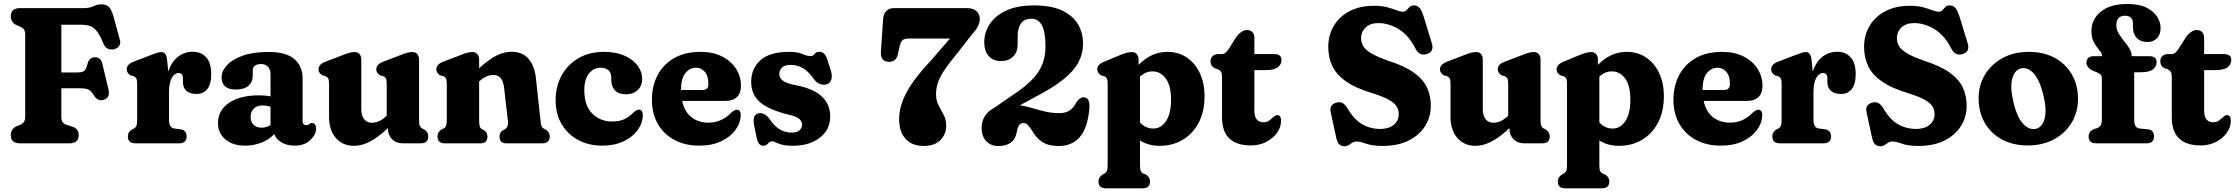

<svg xmlns="http://www.w3.org/2000/svg" viewBox="-20 -742 11584 994"><path d="M411 -700Q444.5 -700 463.8 -709.8Q483 -719.5 505.5 -719.5Q532 -719.5 545 -704.8Q558 -690 567 -658.5L601 -534.5Q606 -516 595.8 -502.8Q585.5 -489.5 566.5 -486.5Q552 -484 538 -490Q524 -496 514.5 -518Q497.5 -560 481.2 -580.5Q465 -601 445.5 -607.5Q426 -614 397.5 -614H297.5V-367H383Q409 -367 418.2 -377.2Q427.5 -387.5 433.5 -413Q442.5 -445 471.5 -445.5Q502 -446 510 -411.5L541.5 -279.5Q551.5 -236.5 517.5 -225.5Q487.5 -215.5 468 -245.5Q453.5 -269 440.2 -277Q427 -285 393.5 -285H297.5V-137.5Q297.5 -119 304.2 -109.8Q311 -100.5 325 -95.5L358.5 -85Q387.5 -74 387.5 -42.5Q387.5 0 340 0H83.5Q36 0 36 -42.5Q36 -73.5 65 -88L84 -95.5Q97 -101.5 103.8 -110.5Q110.5 -119.5 110.5 -137.5V-562.5Q110.5 -580.5 103.8 -589.5Q97 -598.5 84 -604.5L65 -612Q36 -626.5 36 -657.5Q36 -700 83.5 -700Z M845.5 -429 851 -371.5Q869 -423.5 902.2 -448.8Q935.5 -474 977.5 -474Q1022 -474 1047.8 -444.8Q1073.5 -415.5 1073.5 -358.5Q1073.5 -305.5 1052.8 -280.5Q1032 -255.5 998 -255.5Q963 -255.5 945 -272Q927 -288.5 927 -317.5V-336.5Q927 -364 904 -364Q884 -364 869.5 -339Q855 -314 855 -264.5V-121.5Q855 -81 881.5 -77L915 -72.5Q931.5 -70 938.8 -60Q946 -50 946 -35.5Q946 0 906.5 0H681Q642 0 642 -35.5Q642 -48.5 647.8 -57Q653.5 -65.5 664 -72.5L674.5 -77Q682 -81.5 686 -90.2Q690 -99 690 -121.5V-309.5Q690 -329 685.2 -336.5Q680.5 -344 671.5 -348L657.5 -351Q636 -362.5 636 -383Q636 -408.5 670 -422L761 -457Q779.5 -464 792.5 -468.2Q805.5 -472.5 815 -472.5Q827.5 -472.5 835 -463.2Q842.5 -454 845.5 -429Z M1108.5 -104.5Q1108.5 -171 1166 -209.8Q1223.5 -248.5 1321.5 -248.5Q1354 -248.5 1380.5 -243V-357Q1380.5 -382 1367.2 -396.2Q1354 -410.5 1331 -410.5Q1312 -410.5 1300.2 -402Q1288.5 -393.5 1288.5 -380V-352.5Q1288.5 -316.5 1265.8 -297.5Q1243 -278.5 1201 -278.5Q1163 -278.5 1145 -295.2Q1127 -312 1127 -341Q1127 -373.5 1154.2 -403.8Q1181.5 -434 1235.8 -453.5Q1290 -473 1371 -473Q1460.5 -473 1503.5 -436.5Q1546.5 -400 1546.5 -336V-115Q1546.5 -106.5 1551 -100.2Q1555.5 -94 1565.5 -94Q1571.5 -94 1575.2 -95.8Q1579 -97.5 1582 -100Q1584.5 -102 1587.5 -103.8Q1590.5 -105.5 1594.5 -105.5Q1605 -105.5 1610.8 -97.5Q1616.5 -89.5 1616.5 -77.5Q1616.5 -45.5 1586.5 -16.8Q1556.5 12 1505.5 12Q1466.5 12 1438 -4.2Q1409.5 -20.5 1400 -48Q1374 -19.5 1334 -3.8Q1294 12 1249 12Q1184.5 12 1146.5 -20.5Q1108.5 -53 1108.5 -104.5ZM1277.5 -137.5Q1277.5 -110.5 1293 -95.8Q1308.5 -81 1333.5 -81Q1359 -81 1380.5 -94.5V-189Q1361.5 -196 1339 -196Q1311 -196 1294.2 -180.2Q1277.5 -164.5 1277.5 -137.5Z M1683.5 -136.5V-309.5Q1683.5 -329 1678.8 -336.5Q1674 -344 1665 -348L1651 -351Q1629 -363 1629 -383Q1629 -408.5 1663.5 -422L1752.5 -456Q1775 -465 1788.8 -468.8Q1802.5 -472.5 1816 -472.5Q1832.5 -472.5 1841.5 -461.8Q1850.5 -451 1850.5 -434V-178Q1850.5 -143 1865.2 -124.8Q1880 -106.5 1905.5 -106.5Q1923 -106.5 1941.2 -114.2Q1959.5 -122 1979 -140L1982 -143V-309.5Q1982 -329 1977.5 -336.5Q1973 -344 1963.5 -348L1950 -351Q1928 -363 1928 -383Q1928 -408.5 1962.5 -422L2051.5 -456Q2073.5 -465 2087.5 -468.8Q2101.5 -472.5 2115 -472.5Q2131.5 -472.5 2140.5 -461.8Q2149.5 -451 2149.5 -434V-121.5Q2149.5 -99.5 2153.5 -90.5Q2157.5 -81.5 2165 -77L2175 -72.5Q2186 -65.5 2191.5 -57Q2197 -48.5 2197 -35.5Q2197 0 2158.5 0H2065Q2031 0 2009.8 -21.2Q1988.5 -42.5 1988.5 -75.5V-79Q1935.5 -29 1893.2 -8Q1851 13 1813 13Q1754.5 13 1719 -27.5Q1683.5 -68 1683.5 -136.5Z M2460.5 -434V-389Q2510.5 -434.5 2550.2 -454.2Q2590 -474 2627 -474Q2685.5 -474 2716.8 -436.8Q2748 -399.5 2754.5 -336.5L2778 -121.5Q2780 -99.5 2783 -90.5Q2786 -81.5 2793.5 -77L2803.5 -72.5Q2814 -65 2820 -56.8Q2826 -48.5 2826 -35.5Q2826 0 2787 0H2600.5Q2566 0 2566 -35.5Q2566 -56 2583.5 -67.5L2594.5 -73Q2602.5 -78 2607 -87.2Q2611.5 -96.5 2609 -119.5L2590 -285.5Q2586 -319.5 2572.8 -336.8Q2559.5 -354 2533 -354Q2516.5 -354 2498.8 -346.5Q2481 -339 2461.5 -321L2460.5 -320V-121.5Q2460.5 -97 2463.8 -87.5Q2467 -78 2475 -73L2486 -67.5Q2503.5 -55.5 2503.5 -35.5Q2503.5 0 2468.5 0H2284Q2245 0 2245 -35.5Q2245 -48.5 2250.8 -57Q2256.5 -65.5 2267 -72.5L2277.5 -77Q2285 -81.5 2289 -90.2Q2293 -99 2293 -121.5V-309.5Q2293 -329 2288.2 -336.5Q2283.5 -344 2274.5 -348L2260.5 -351Q2239 -363 2239 -383Q2239 -408.5 2273 -422L2362 -456Q2384.5 -465 2398.2 -468.8Q2412 -472.5 2425.5 -472.5Q2442 -472.5 2451.2 -461.8Q2460.5 -451 2460.5 -434Z M3304.5 -333Q3304.5 -297.5 3281.5 -275.8Q3258.5 -254 3220.5 -254Q3182.5 -254 3163.5 -274.5Q3144.5 -295 3144.5 -328V-343Q3144.5 -365.5 3129.8 -378.5Q3115 -391.5 3089 -391.5Q3053.5 -391.5 3029.2 -361.5Q3005 -331.5 3005 -275.5Q3005 -195 3046.2 -154Q3087.5 -113 3148.5 -113Q3186.5 -113 3211.8 -124.8Q3237 -136.5 3256.5 -157Q3268.5 -167.5 3275 -171Q3281.5 -174.5 3288 -174.5Q3308 -173.5 3308 -145.5Q3307 -104 3280.8 -68Q3254.5 -32 3207.5 -10Q3160.5 12 3098 12Q3028 12 2973.5 -17.2Q2919 -46.5 2887.8 -99.2Q2856.5 -152 2856.5 -222.5Q2856.5 -294 2887.2 -350.8Q2918 -407.5 2974.2 -440.5Q3030.5 -473.5 3107.5 -473.5Q3168 -473.5 3212.2 -454.2Q3256.5 -435 3280.5 -403Q3304.5 -371 3304.5 -333Z M3816 -297Q3816 -259.5 3795 -239.5Q3774 -219.5 3735.5 -219.5H3511.5Q3523.5 -163.5 3559.8 -135.2Q3596 -107 3648.5 -107Q3683.5 -107 3713.2 -120.8Q3743 -134.5 3763.5 -157Q3783 -174.5 3795 -174Q3803 -174 3809 -167.5Q3815 -161 3815 -146.5Q3814 -105.5 3787.5 -69.2Q3761 -33 3713.2 -10.5Q3665.5 12 3600.5 12Q3526 12 3470.8 -18Q3415.5 -48 3385.2 -101.2Q3355 -154.5 3355 -225Q3355 -296.5 3384.2 -352.5Q3413.5 -408.5 3469.8 -441Q3526 -473.5 3607 -473.5Q3671 -473.5 3718 -449.8Q3765 -426 3790.5 -386Q3816 -346 3816 -297ZM3583.5 -391.5Q3550.5 -391.5 3528 -363Q3505.5 -334.5 3505.5 -276.5V-276H3616.5Q3647.5 -276 3647.5 -306.5Q3647.5 -349 3628.8 -370.2Q3610 -391.5 3583.5 -391.5Z M4077.5 -55.5Q4105.5 -55.5 4119 -67.5Q4132.5 -79.5 4132.5 -96.5Q4132.5 -113.5 4118.5 -125.8Q4104.5 -138 4072.5 -146Q3960.5 -172.5 3914.8 -212.8Q3869 -253 3869 -317.5Q3869 -387.5 3917.2 -430.5Q3965.5 -473.5 4064.5 -473.5Q4108.5 -473.5 4134.2 -462.5Q4160 -451.5 4175 -451.5Q4189 -451.5 4197.2 -462.8Q4205.5 -474 4221.5 -474Q4234.5 -474 4244.8 -465.5Q4255 -457 4262.5 -435L4280 -381.5Q4289.5 -352.5 4284.5 -332.8Q4279.5 -313 4263 -306.5Q4245.5 -300 4226.8 -306.5Q4208 -313 4194.5 -331.5Q4169 -368.5 4139.8 -387.2Q4110.5 -406 4073.5 -406Q4043 -406 4028.8 -392.5Q4014.5 -379 4014.5 -359.5Q4014.5 -338.5 4032.5 -324.8Q4050.5 -311 4094 -302Q4278 -269.5 4278 -138.5Q4278 -71 4224.5 -29.2Q4171 12.5 4086 12.5Q4049.5 12.5 4028.2 6.8Q4007 1 3995.8 -4.8Q3984.5 -10.5 3978.5 -10.5Q3965.5 -10.5 3956 1Q3946.5 12.5 3932 12.5Q3920 12.5 3911.5 4.2Q3903 -4 3898.5 -24L3885 -87Q3879.5 -114 3883.2 -132Q3887 -150 3905.5 -155Q3937 -163.5 3966.5 -123Q4011 -55.5 4077.5 -55.5Z M4878.5 -90.5Q4878.5 -48 4849.2 -17.2Q4820 13.5 4760.5 13.5Q4702.5 13.5 4668.8 -22.5Q4635 -58.5 4635 -125.5Q4635 -194 4675 -267Q4715 -340 4803 -432.5L4898 -542.5H4685.5Q4662.5 -542.5 4652.8 -534.2Q4643 -526 4638.5 -506L4628.5 -461.5Q4620 -422 4583 -422Q4537 -422 4540.5 -474L4552 -644Q4553.5 -669.5 4568 -684.8Q4582.5 -700 4608.5 -700H4986.5Q5018.5 -700 5035.5 -684.2Q5052.5 -668.5 5052.5 -643Q5052.5 -627.5 5044.5 -609.2Q5036.5 -591 5012 -564L4929.5 -458.5Q4888.5 -408.5 4866 -374Q4843.5 -339.5 4834.8 -311.5Q4826 -283.5 4826 -253.5Q4826 -221.5 4839.2 -196.8Q4852.5 -172 4865.5 -147.2Q4878.5 -122.5 4878.5 -90.5Z M5062 -80.5Q5062 -114 5078.8 -141Q5095.5 -168 5127 -183.5L5226 -252Q5315 -310.5 5353.8 -367.2Q5392.5 -424 5392.5 -501Q5392.5 -577.5 5374 -611.2Q5355.5 -645 5319.5 -645Q5282 -645 5265.2 -620Q5248.5 -595 5248.5 -555V-512.5Q5248.5 -472.5 5225.2 -449.2Q5202 -426 5161 -426Q5122 -426 5098.8 -451.5Q5075.5 -477 5075.5 -523.5Q5075.5 -573 5103.5 -616.5Q5131.5 -660 5188.5 -687Q5245.5 -714 5333.5 -714Q5421 -714 5477 -688.2Q5533 -662.5 5560 -617.8Q5587 -573 5587 -516Q5587 -464.5 5562.8 -419Q5538.5 -373.5 5483.8 -329.8Q5429 -286 5336.5 -238.5L5260.5 -197Q5295 -191.5 5326.8 -181.8Q5358.5 -172 5392 -164.2Q5425.5 -156.5 5465 -156.5Q5496 -156.5 5516.5 -169.5Q5537 -182.5 5550 -208Q5569 -240.5 5594 -238Q5608 -237 5615 -222.5Q5622 -208 5619.5 -177.5Q5610.5 -78.5 5570 -32.2Q5529.5 14 5461 14Q5410 14 5377.2 -6.2Q5344.5 -26.5 5319.5 -71.5Q5307.5 -89 5299 -97Q5290.5 -105 5277 -105Q5251 -105 5244 -59Q5231.5 14 5147.5 14Q5110.5 14 5086.2 -10.8Q5062 -35.5 5062 -80.5Z M5874.5 -434V-406Q5906 -438.5 5943 -456Q5980 -473.5 6024 -473.5Q6080 -473.5 6123.2 -444.8Q6166.5 -416 6191.2 -364.5Q6216 -313 6216 -244Q6216 -164.5 6185.8 -107Q6155.5 -49.5 6103 -18.2Q6050.5 13 5983.5 13Q5926 13 5882 -14.5V111.5Q5882 134 5885.8 142.8Q5889.5 151.5 5897.5 156L5911.5 161Q5921.5 167.5 5927.5 176.2Q5933.5 185 5933.5 197.5Q5933.5 233 5894.5 233H5705.5Q5667 233 5667 197.5Q5667 185 5672.8 176.5Q5678.5 168 5689 161L5699 156Q5706.5 151.5 5710.5 142.8Q5714.5 134 5714.5 111.5V-309.5Q5714.5 -329 5709.8 -336.5Q5705 -344 5696 -348L5682.5 -351Q5660.5 -363 5660.5 -383Q5660.5 -407.5 5695 -422L5774.5 -455Q5815 -472.5 5839.5 -472.5Q5856 -472.5 5865.2 -461.8Q5874.5 -451 5874.5 -434ZM5946.5 -372.5Q5910 -372.5 5882 -345V-108Q5897.5 -91 5914.5 -83.8Q5931.5 -76.5 5951 -76.5Q5990.5 -76.5 6016.5 -115Q6042.5 -153.5 6042.5 -225.5Q6042.5 -299.5 6015.2 -336Q5988 -372.5 5946.5 -372.5Z M6283 -384.5 6269.5 -388.5Q6247 -399.5 6247 -425.5Q6247 -441.5 6258.2 -451.8Q6269.5 -462 6287 -462H6306Q6315.5 -462 6324 -468.8Q6332.5 -475.5 6344 -492.5L6379.5 -549Q6391.5 -566 6406.2 -576.2Q6421 -586.5 6435.5 -586.5Q6453 -586.5 6463.5 -576Q6474 -565.5 6474 -545V-462H6577Q6614.5 -462 6614.5 -431Q6614.5 -408.5 6595.2 -393.8Q6576 -379 6532.5 -379H6474V-170.5Q6474 -109 6521 -109Q6539.5 -109 6551.8 -118.5Q6564 -128 6573.8 -137.2Q6583.5 -146.5 6593.5 -146Q6612.5 -145.5 6612 -116.5Q6612 -83 6591 -54Q6570 -25 6534.8 -7Q6499.5 11 6456 11Q6383 11 6344.8 -24.8Q6306.5 -60.5 6306.5 -136V-344Q6306.5 -362.5 6301.2 -370.5Q6296 -378.5 6283 -384.5Z M7138.5 13.5Q7084.5 13.5 7052.8 2Q7021 -9.5 7004.5 -9.5Q6990.5 -9.5 6981 -3.2Q6971.5 3 6962.8 9Q6954 15 6941.5 15Q6922.5 15 6912.5 4.2Q6902.5 -6.5 6897.5 -30.5L6869 -162Q6861.5 -200 6898 -210.5Q6916 -215.5 6929.5 -209Q6943 -202.5 6956.5 -181Q6988.5 -124.5 7031 -99.5Q7073.5 -74.5 7126 -74.5Q7169.5 -74.5 7195.2 -95.5Q7221 -116.5 7221.5 -150Q7221.5 -172.5 7211 -190.2Q7200.5 -208 7172 -224.5Q7143.5 -241 7088 -258.5Q6999.5 -285 6949 -320.2Q6898.5 -355.5 6877.5 -400.2Q6856.5 -445 6856.5 -499Q6856.5 -560.5 6885.5 -608.8Q6914.5 -657 6967.5 -684.5Q7020.5 -712 7093 -712Q7133.5 -712 7161.5 -704.5Q7189.5 -697 7209 -689.2Q7228.5 -681.5 7243 -681.5Q7255.5 -681.5 7262.5 -689.5Q7269.5 -697.5 7277.2 -705.8Q7285 -714 7300 -714Q7318 -714 7329.2 -701Q7340.5 -688 7351 -654.5L7392.5 -519.5Q7407 -473 7364 -461.5Q7327.5 -451.5 7308 -490.5Q7274 -558.5 7222 -590.5Q7170 -622.5 7115.5 -622.5Q7074.5 -622.5 7050.5 -600.2Q7026.5 -578 7026.5 -544.5Q7026.5 -520.5 7038.8 -501.2Q7051 -482 7082 -464.2Q7113 -446.5 7168.5 -427Q7253 -400 7300.8 -365.2Q7348.5 -330.5 7368 -288Q7387.5 -245.5 7387.5 -194.5Q7387.5 -136.5 7357.8 -89.2Q7328 -42 7272.2 -14.2Q7216.5 13.5 7138.5 13.5Z M7489.5 -136.5V-309.5Q7489.5 -329 7484.8 -336.5Q7480 -344 7471 -348L7457 -351Q7435 -363 7435 -383Q7435 -408.5 7469.5 -422L7558.5 -456Q7581 -465 7594.8 -468.8Q7608.5 -472.5 7622 -472.5Q7638.5 -472.5 7647.5 -461.8Q7656.5 -451 7656.5 -434V-178Q7656.5 -143 7671.2 -124.8Q7686 -106.5 7711.5 -106.5Q7729 -106.5 7747.2 -114.2Q7765.5 -122 7785 -140L7788 -143V-309.5Q7788 -329 7783.5 -336.5Q7779 -344 7769.5 -348L7756 -351Q7734 -363 7734 -383Q7734 -408.5 7768.5 -422L7857.5 -456Q7879.5 -465 7893.5 -468.8Q7907.5 -472.5 7921 -472.5Q7937.5 -472.5 7946.5 -461.8Q7955.5 -451 7955.5 -434V-121.5Q7955.5 -99.5 7959.5 -90.5Q7963.5 -81.5 7971 -77L7981 -72.5Q7992 -65.5 7997.5 -57Q8003 -48.5 8003 -35.5Q8003 0 7964.5 0H7871Q7837 0 7815.8 -21.2Q7794.5 -42.5 7794.5 -75.5V-79Q7741.5 -29 7699.2 -8Q7657 13 7619 13Q7560.5 13 7525 -27.5Q7489.5 -68 7489.5 -136.5Z M8252.5 -434V-406Q8284 -438.5 8321 -456Q8358 -473.5 8402 -473.5Q8458 -473.5 8501.2 -444.8Q8544.5 -416 8569.2 -364.5Q8594 -313 8594 -244Q8594 -164.5 8563.8 -107Q8533.5 -49.5 8481 -18.2Q8428.5 13 8361.5 13Q8304 13 8260 -14.5V111.5Q8260 134 8263.8 142.8Q8267.5 151.5 8275.5 156L8289.5 161Q8299.5 167.5 8305.5 176.2Q8311.5 185 8311.5 197.5Q8311.5 233 8272.5 233H8083.5Q8045 233 8045 197.5Q8045 185 8050.8 176.5Q8056.5 168 8067 161L8077 156Q8084.5 151.5 8088.5 142.8Q8092.5 134 8092.5 111.5V-309.5Q8092.5 -329 8087.8 -336.5Q8083 -344 8074 -348L8060.5 -351Q8038.5 -363 8038.5 -383Q8038.5 -407.5 8073 -422L8152.5 -455Q8193 -472.5 8217.5 -472.5Q8234 -472.5 8243.2 -461.8Q8252.5 -451 8252.5 -434ZM8324.5 -372.5Q8288 -372.5 8260 -345V-108Q8275.5 -91 8292.5 -83.8Q8309.5 -76.5 8329 -76.5Q8368.5 -76.5 8394.5 -115Q8420.5 -153.5 8420.5 -225.5Q8420.5 -299.5 8393.2 -336Q8366 -372.5 8324.5 -372.5Z M9104.5 -297Q9104.5 -259.5 9083.5 -239.5Q9062.5 -219.5 9024 -219.5H8800Q8812 -163.5 8848.2 -135.2Q8884.5 -107 8937 -107Q8972 -107 9001.8 -120.8Q9031.5 -134.5 9052 -157Q9071.5 -174.5 9083.5 -174Q9091.5 -174 9097.5 -167.5Q9103.5 -161 9103.5 -146.5Q9102.5 -105.5 9076 -69.2Q9049.5 -33 9001.8 -10.5Q8954 12 8889 12Q8814.5 12 8759.2 -18Q8704 -48 8673.8 -101.2Q8643.5 -154.5 8643.5 -225Q8643.5 -296.5 8672.8 -352.5Q8702 -408.5 8758.2 -441Q8814.5 -473.5 8895.5 -473.5Q8959.5 -473.5 9006.5 -449.8Q9053.5 -426 9079 -386Q9104.5 -346 9104.5 -297ZM8872 -391.5Q8839 -391.5 8816.5 -363Q8794 -334.5 8794 -276.5V-276H8905Q8936 -276 8936 -306.5Q8936 -349 8917.2 -370.2Q8898.5 -391.5 8872 -391.5Z M9359 -429 9364.5 -371.5Q9382.5 -423.5 9415.8 -448.8Q9449 -474 9491 -474Q9535.5 -474 9561.2 -444.8Q9587 -415.5 9587 -358.5Q9587 -305.5 9566.2 -280.5Q9545.5 -255.5 9511.5 -255.5Q9476.5 -255.5 9458.5 -272Q9440.5 -288.5 9440.5 -317.5V-336.5Q9440.5 -364 9417.5 -364Q9397.5 -364 9383 -339Q9368.5 -314 9368.5 -264.5V-121.5Q9368.5 -81 9395 -77L9428.5 -72.5Q9445 -70 9452.2 -60Q9459.5 -50 9459.5 -35.5Q9459.5 0 9420 0H9194.5Q9155.5 0 9155.5 -35.5Q9155.5 -48.5 9161.2 -57Q9167 -65.5 9177.5 -72.5L9188 -77Q9195.5 -81.5 9199.5 -90.2Q9203.5 -99 9203.5 -121.5V-309.5Q9203.5 -329 9198.8 -336.5Q9194 -344 9185 -348L9171 -351Q9149.5 -362.5 9149.5 -383Q9149.5 -408.5 9183.5 -422L9274.5 -457Q9293 -464 9306 -468.2Q9319 -472.5 9328.5 -472.5Q9341 -472.5 9348.5 -463.2Q9356 -454 9359 -429Z M9912.5 13.5Q9858.5 13.5 9826.8 2Q9795 -9.5 9778.5 -9.5Q9764.5 -9.5 9755 -3.2Q9745.5 3 9736.8 9Q9728 15 9715.5 15Q9696.5 15 9686.5 4.2Q9676.5 -6.5 9671.5 -30.5L9643 -162Q9635.5 -200 9672 -210.5Q9690 -215.5 9703.5 -209Q9717 -202.5 9730.5 -181Q9762.5 -124.5 9805 -99.5Q9847.5 -74.5 9900 -74.5Q9943.5 -74.5 9969.2 -95.5Q9995 -116.5 9995.5 -150Q9995.5 -172.5 9985 -190.2Q9974.5 -208 9946 -224.5Q9917.5 -241 9862 -258.5Q9773.5 -285 9723 -320.2Q9672.5 -355.5 9651.5 -400.2Q9630.5 -445 9630.5 -499Q9630.5 -560.5 9659.5 -608.8Q9688.5 -657 9741.5 -684.5Q9794.5 -712 9867 -712Q9907.5 -712 9935.5 -704.5Q9963.5 -697 9983 -689.2Q10002.5 -681.5 10017 -681.5Q10029.5 -681.5 10036.5 -689.5Q10043.5 -697.5 10051.2 -705.8Q10059 -714 10074 -714Q10092 -714 10103.2 -701Q10114.5 -688 10125 -654.5L10166.5 -519.5Q10181 -473 10138 -461.5Q10101.5 -451.5 10082 -490.5Q10048 -558.5 9996 -590.5Q9944 -622.5 9889.5 -622.5Q9848.5 -622.5 9824.5 -600.2Q9800.5 -578 9800.5 -544.5Q9800.5 -520.5 9812.8 -501.2Q9825 -482 9856 -464.2Q9887 -446.5 9942.5 -427Q10027 -400 10074.8 -365.2Q10122.5 -330.5 10142 -288Q10161.5 -245.5 10161.5 -194.5Q10161.5 -136.5 10131.8 -89.2Q10102 -42 10046.2 -14.2Q9990.5 13.5 9912.5 13.5Z M10484 -473.5Q10560.5 -473.5 10617.5 -442.5Q10674.5 -411.5 10706.2 -356.5Q10738 -301.5 10738 -229.5Q10738 -161.5 10705.2 -107Q10672.5 -52.5 10613.8 -20.8Q10555 11 10477.5 11Q10401.5 11 10344.2 -20Q10287 -51 10255.2 -106.2Q10223.5 -161.5 10223.5 -234Q10223.5 -301 10256.2 -355.2Q10289 -409.5 10347.5 -441.5Q10406 -473.5 10484 -473.5ZM10520 -75Q10552.5 -82.5 10565 -127.8Q10577.5 -173 10559 -248.5Q10540 -328 10508.5 -362Q10477 -396 10443 -388Q10410.5 -380.5 10397.8 -336.2Q10385 -292 10403.5 -214.5Q10422 -135 10453.8 -101.2Q10485.5 -67.5 10520 -75Z M11029 -121.5Q11029 -80 11055.5 -77L11099 -72.5Q11116.5 -71 11124 -61Q11131.5 -51 11131.5 -36Q11131.5 0 11092.5 0H10832Q10793 0 10793 -35Q10793 -63.5 10823 -74.5L10835.5 -78Q10847.5 -82 10854.5 -92.2Q10861.5 -102.5 10861.5 -123V-335Q10861.5 -348 10855.8 -354.8Q10850 -361.5 10832.5 -369L10819.5 -374Q10781.5 -390 10781.5 -418.5Q10781.5 -433 10791.2 -442Q10801 -451 10818 -451H10863Q10862.5 -465.5 10848.8 -481.5Q10835 -497.5 10821.2 -521.2Q10807.5 -545 10807.5 -581.5Q10807.5 -641.5 10856 -681.5Q10904.5 -721.5 10993 -721.5Q11077 -721.5 11121.2 -684.2Q11165.5 -647 11165.5 -597Q11165.5 -562 11146.2 -543.2Q11127 -524.5 11097 -524.5Q11062.5 -524.5 11042.5 -545Q11022.5 -565.5 11022.5 -600.5V-620Q11022.5 -660.5 10981.5 -660.5Q10936.5 -660.5 10936.5 -611Q10936.5 -589 10948.5 -569Q10960.5 -549 10976 -530Q10991.5 -511 11003.5 -492Q11015.5 -473 11015.5 -452.5V-451H11107.5Q11145 -451 11145 -420Q11145 -397.5 11126 -382.8Q11107 -368 11063 -368H11029Z M11200 -384.5 11186.5 -388.5Q11164 -399.5 11164 -425.5Q11164 -441.5 11175.2 -451.8Q11186.5 -462 11204 -462H11223Q11232.5 -462 11241 -468.8Q11249.5 -475.5 11261 -492.5L11296.5 -549Q11308.5 -566 11323.2 -576.2Q11338 -586.5 11352.5 -586.5Q11370 -586.5 11380.5 -576Q11391 -565.5 11391 -545V-462H11494Q11531.5 -462 11531.5 -431Q11531.5 -408.5 11512.2 -393.8Q11493 -379 11449.5 -379H11391V-170.5Q11391 -109 11438 -109Q11456.5 -109 11468.8 -118.5Q11481 -128 11490.8 -137.2Q11500.5 -146.5 11510.5 -146Q11529.5 -145.5 11529 -116.5Q11529 -83 11508 -54Q11487 -25 11451.8 -7Q11416.5 11 11373 11Q11300 11 11261.8 -24.8Q11223.5 -60.5 11223.5 -136V-344Q11223.5 -362.5 11218.2 -370.5Q11213 -378.5 11200 -384.5Z"/></svg>

Font: Fraunces 72pt SuperSoft
Style: Bold
Weight: 700
Version: Version 1.000;[0bf87f6ff]